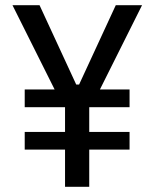

<svg xmlns="http://www.w3.org/2000/svg" viewBox="-20 -718 594 738"><path d="M323 -143V0H230V-143H75V-211H230V-306H75V-374H190L28 -698H132L273 -393H284L425 -698H526L364 -374H478V-306H323V-211H478V-143Z"/></svg>

Font: IBM Plex Sans Condensed Text
Style: Regular
Weight: 450
Width: 3
Designer: Mike Abbink, Paul van der Laan, Pieter van Rosmalen
Foundry: Bold Monday
Version: Version 1.1